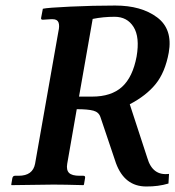

<svg xmlns="http://www.w3.org/2000/svg" viewBox="-20 -674 638 700"><path d="M478 -467.8Q490.2 -538.6 467 -575.7Q443.8 -612.8 397.9 -612.8Q356 -612.8 317.9 -605L268.1 -321.8H315.9Q385.7 -321.8 424.8 -357.2Q463.9 -392.6 478 -467.8ZM595.2 -481.9Q582 -410.2 547.6 -367.7Q513.2 -325.2 453.1 -293.9L517.1 -98.1Q536.1 -32.2 596.2 -40L594.2 -4.9Q557.1 6.3 513.2 5.9Q434.1 5.9 402.8 -79.1L346.2 -247.1Q340.3 -265.1 320.6 -270.5Q300.8 -275.9 259.8 -275.9L225.1 -77.1Q221.2 -54.2 231.7 -43.7Q242.2 -33.2 270 -33.2H284.2Q292 -33.2 290 -23.9L286.1 -1L284.2 1Q213.4 -1 174.8 -1L22 1L21 -1L24.9 -23.9Q26.4 -32.7 34.2 -33.2H47.9Q99.6 -33.2 107.9 -77.1L192.9 -559.1Q197.8 -580.1 193.4 -592Q189 -604 171.9 -604H166L136.2 -602.1Q128.4 -602.1 129.9 -608.9L136.2 -642.1Q153.3 -646 236.6 -649.9Q319.8 -653.8 399.9 -653.8Q495.1 -653.8 552.7 -610.8Q610.4 -567.9 595.2 -481.9Z"/></svg>

Font: Linux Libertine
Style: Semibold Italic
Weight: 600
Italic angle: -11.5°
Designer: Philipp H. Poll
Foundry: Philipp H. Poll
Version: Version 5.1.2 ; ttfautohint (v0.9)